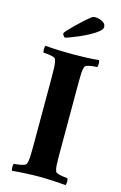

<svg xmlns="http://www.w3.org/2000/svg" viewBox="-129 -904 609 964"><g transform="rotate(15 175.5 -422.5)"><path d="M107 -730Q107 -733 119 -746Q131 -759 149.5 -777.5Q168 -796 188 -814Q208 -832 225 -845Q228 -847 232 -848Q236 -849 242 -849Q251 -849 264 -845.5Q277 -842 287 -834Q297 -826 297 -812Q297 -801 280.5 -787.5Q264 -774 239 -760.5Q214 -747 188.5 -736Q163 -725 144 -718Q125 -711 121 -711Q116 -711 111.5 -718.5Q107 -726 107 -730ZM177 -640Q208 -640 247.5 -641.5Q287 -643 315 -646Q318 -642 318.5 -628.5Q319 -615 315 -610Q309 -610 294.5 -608.5Q280 -607 267.5 -603.5Q255 -600 252 -593Q247 -580 246 -560Q245 -540 245 -514Q245 -511 245 -507.5Q245 -504 245 -501V-142Q245 -139 245 -135.5Q245 -132 245 -129Q245 -103 246 -83Q247 -63 252 -50Q255 -44 267.5 -40Q280 -36 294.5 -34.5Q309 -33 315 -32Q319 -27 318.5 -14Q318 -1 315 4Q287 1 246.5 -1Q206 -3 175 -3Q144 -3 105 -1Q66 1 37 4Q34 -1 33.5 -14Q33 -27 37 -32Q44 -33 58 -34.5Q72 -36 85 -40Q98 -44 100 -50Q106 -65 107 -88Q108 -111 108 -142V-501Q108 -533 107 -555.5Q106 -578 100 -593Q98 -600 85 -603.5Q72 -607 58 -608.5Q44 -610 37 -610Q33 -615 33.5 -628.5Q34 -642 37 -646Q66 -643 106 -641.5Q146 -640 177 -640Z"/></g></svg>

Font: Amiri
Style: Bold
Weight: 700
Designer: Khaled Hosny
Version: Version 0.113